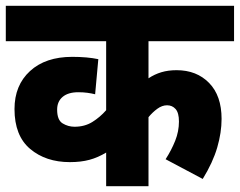

<svg xmlns="http://www.w3.org/2000/svg" viewBox="-20 -642 827 662"><path d="M787 -500H492V-372Q513 -386 536.5 -393Q560 -400 589 -400Q658 -400 701 -356Q744 -312 744 -232Q744 -185 729 -133.5Q714 -82 679 -25L551 -93Q571 -124 584 -156.5Q597 -189 597 -223Q597 -253 585.5 -266Q574 -279 556 -279Q539 -279 522.5 -267Q506 -255 492 -238V0H346V-116Q318 -99 288.5 -91Q259 -83 221 -83Q138 -83 84 -128.5Q30 -174 30 -266Q30 -348 83.5 -397Q137 -446 229 -446Q281 -446 319 -438L308 -317Q296 -320 281.5 -322Q267 -324 250 -324Q215 -324 196 -308Q177 -292 177 -264Q177 -228 196 -216.5Q215 -205 237 -205Q272 -205 298.5 -221.5Q325 -238 346 -262V-500H0V-622H787Z"/></svg>

Font: Noto Sans SemiCondensed ExtraBold
Style: Regular
Weight: 800
Width: 4
Designer: Monotype Design Team
Foundry: Monotype Imaging Inc.
Version: Version 2.013; ttfautohint (v1.8.4.7-5d5b)